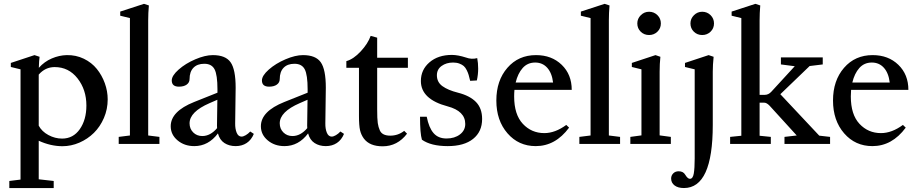

<svg xmlns="http://www.w3.org/2000/svg" viewBox="-20 -746 4740 995"><path d="M28.3 228.5V191.9L86.4 184.6V-386.7L36.1 -398.9V-419.9L158.7 -460.4L185.1 -451.7Q182.1 -430.7 181.2 -394.5Q210 -426.8 248.3 -443.1Q286.6 -459.5 325.7 -460.4Q373.5 -461.4 414.3 -441.7Q455.1 -421.9 481.7 -388.9Q508.3 -356 523.2 -314.7Q538.1 -273.4 538.1 -231Q538.1 -180.2 518.6 -134.8Q499 -89.4 466.6 -57.4Q434.1 -25.4 391.4 -6.8Q348.6 11.7 303.7 11.7Q242.7 11.7 180.7 -16.6V183.1L258.3 191.9V228.5ZM263.2 -398.4Q214.8 -398.4 180.7 -359.4V-94.7Q196.8 -64.5 231 -46.1Q265.1 -27.8 301.8 -27.8Q359.4 -27.8 393.6 -76.7Q427.7 -125.5 427.7 -199.2Q427.7 -281.2 381.8 -339.8Q335.9 -398.4 263.2 -398.4Z M595.2 0V-36.6L653.3 -43.9V-652.3L603 -664.6V-686L726.1 -726.1L751.5 -717.8Q748 -678.7 748 -640.6V-43.9L806.2 -36.6V0Z M986.8 11.2Q935.5 11.2 900.1 -18.6Q864.7 -48.3 864.7 -91.8Q864.7 -168.9 985.8 -217.3L1106.9 -265.6V-283.2Q1106.9 -357.9 1092 -386.7Q1077.1 -415.5 1038.6 -415.5Q1002.4 -415.5 982.4 -394.8Q962.4 -374 962.4 -336.4Q962.4 -318.4 947.5 -307.6Q932.6 -296.9 907.2 -296.9Q870.1 -296.9 870.1 -329.1Q870.1 -354 905.8 -385.5Q941.4 -417 992.2 -438.7Q1043 -460.4 1083 -460.4Q1148.9 -460.4 1175 -423.3Q1201.2 -386.2 1201.2 -291.5Q1201.2 -259.8 1198.7 -106.9Q1198.2 -78.6 1206.5 -58.3Q1214.8 -38.1 1231.9 -38.1Q1240.7 -38.1 1253.4 -45.4Q1266.1 -52.7 1276.9 -64.5L1295.4 -52.2Q1282.7 -21 1258.3 -4.9Q1233.9 11.2 1201.2 11.2Q1167.5 11.2 1142.8 -4.9Q1118.2 -21 1109.4 -54.7Q1060.1 11.2 986.8 11.2ZM962.4 -106.9Q962.4 -78.6 981.2 -59.8Q1000 -41 1028.3 -41Q1070.3 -41 1105 -82Q1104.5 -86.4 1104.5 -95.7Q1105.5 -140.1 1106.4 -229L1065.9 -211.4Q962.4 -166.5 962.4 -106.9Z M1454.1 11.2Q1402.8 11.2 1367.4 -18.6Q1332 -48.3 1332 -91.8Q1332 -168.9 1453.1 -217.3L1574.2 -265.6V-283.2Q1574.2 -357.9 1559.3 -386.7Q1544.4 -415.5 1505.9 -415.5Q1469.7 -415.5 1449.7 -394.8Q1429.7 -374 1429.7 -336.4Q1429.7 -318.4 1414.8 -307.6Q1399.9 -296.9 1374.5 -296.9Q1337.4 -296.9 1337.4 -329.1Q1337.4 -354 1373 -385.5Q1408.7 -417 1459.5 -438.7Q1510.3 -460.4 1550.3 -460.4Q1616.2 -460.4 1642.3 -423.3Q1668.5 -386.2 1668.5 -291.5Q1668.5 -259.8 1666 -106.9Q1665.5 -78.6 1673.8 -58.3Q1682.1 -38.1 1699.2 -38.1Q1708 -38.1 1720.7 -45.4Q1733.4 -52.7 1744.1 -64.5L1762.7 -52.2Q1750 -21 1725.6 -4.9Q1701.2 11.2 1668.5 11.2Q1634.8 11.2 1610.1 -4.9Q1585.4 -21 1576.7 -54.7Q1527.3 11.2 1454.1 11.2ZM1429.7 -106.9Q1429.7 -78.6 1448.5 -59.8Q1467.3 -41 1495.6 -41Q1537.6 -41 1572.3 -82Q1571.8 -86.4 1571.8 -95.7Q1572.8 -140.1 1573.7 -229L1533.2 -211.4Q1429.7 -166.5 1429.7 -106.9Z M1962.9 12.2Q1896 12.2 1865.7 -27.8Q1851.6 -46.9 1845.9 -71Q1840.3 -95.2 1840.3 -145V-394.5H1774.9V-429.2Q1812 -439.5 1849.4 -479.7Q1886.7 -520 1900.9 -560.1L1934.6 -550.8V-446.8H2093.8V-394.5H1934.6V-180.2Q1934.6 -129.9 1937.7 -108.4Q1940.9 -86.9 1948.2 -70.8Q1960 -43 2002.4 -43Q2043 -43 2074.7 -67.9L2089.4 -53.2Q2039.6 12.2 1962.9 12.2Z M2300.3 11.2Q2213.4 11.2 2166.5 -22Q2156.7 -54.7 2156.7 -141.1H2191.4Q2202.6 -84 2226.8 -56.2Q2251 -28.3 2293.9 -28.3Q2335.9 -28.3 2363.5 -49.3Q2391.1 -70.3 2391.1 -103.5Q2391.1 -170.4 2299.8 -194.8Q2161.1 -231.4 2161.1 -326.2Q2161.1 -384.8 2205.8 -423.1Q2250.5 -461.4 2321.8 -461.4Q2353 -461.4 2395 -447.8Q2423.8 -437 2453.1 -444.8Q2458 -419.9 2458 -390.1Q2458 -359.9 2451.2 -329.1L2416.5 -327.1Q2412.1 -345.7 2408.9 -356.9Q2405.8 -368.2 2398.9 -382.1Q2392.1 -396 2383.5 -403.6Q2375 -411.1 2360.8 -416.5Q2346.7 -421.9 2328.1 -421.9Q2293 -421.9 2268.6 -404.3Q2244.1 -386.7 2244.1 -356Q2244.1 -320.3 2272.7 -299.6Q2301.3 -278.8 2353.5 -265.6Q2415 -250 2446.8 -217.3Q2478.5 -184.6 2478.5 -129.4Q2478.5 -63.5 2431.6 -26.1Q2384.8 11.2 2300.3 11.2Z M2756.3 11.2Q2667.5 11.2 2609.9 -55.2Q2552.2 -121.6 2552.2 -225.1Q2552.2 -328.6 2609.4 -394.5Q2666.5 -460.4 2757.8 -460.4Q2838.9 -460.4 2890.9 -410.2Q2942.9 -359.9 2942.9 -280.3H2646Q2644.5 -263.7 2644.5 -246.1Q2644.5 -152.3 2689.5 -104.2Q2734.4 -56.2 2800.8 -56.2Q2856.9 -56.2 2914.6 -98.6L2929.2 -84.5Q2858.4 11.2 2756.3 11.2ZM2753.4 -421.9Q2713.9 -421.9 2688.7 -393.6Q2663.6 -365.2 2652.3 -318.4H2846.2Q2840.3 -367.7 2815.9 -394.8Q2791.5 -421.9 2753.4 -421.9Z M2982.4 0V-36.6L3040.5 -43.9V-652.3L2990.2 -664.6V-686L3113.3 -726.1L3138.7 -717.8Q3135.3 -678.7 3135.3 -640.6V-43.9L3193.4 -36.6V0Z M3343.8 -564.5Q3317.9 -564.5 3300.3 -581.8Q3282.7 -599.1 3282.7 -624.5Q3282.7 -649.4 3300.8 -667.2Q3318.8 -685.1 3343.8 -685.1Q3369.1 -685.1 3387 -667.5Q3404.8 -649.9 3404.8 -624.5Q3404.8 -599.1 3387 -581.8Q3369.1 -564.5 3343.8 -564.5ZM3246.6 0V-36.6L3304.2 -44.4V-386.7L3254.4 -398.9V-419.9L3377 -460.4L3402.3 -451.7Q3398.4 -415 3398.4 -374V-44.4L3456.5 -36.6V0Z M3619.1 -564.5Q3593.3 -564.5 3575.7 -581.8Q3558.1 -599.1 3558.1 -624.5Q3558.1 -649.4 3576.2 -667.2Q3594.2 -685.1 3619.1 -685.1Q3644.5 -685.1 3662.4 -667.5Q3680.2 -649.9 3680.2 -624.5Q3680.2 -599.1 3662.4 -581.8Q3644.5 -564.5 3619.1 -564.5ZM3524.4 228.5Q3493.2 228.5 3475.6 214.8Q3458 201.2 3458 179.2Q3458 163.6 3468.8 152.6Q3479.5 141.6 3497.1 141.6Q3521 141.6 3531.2 159.7Q3543.9 180.7 3555.2 180.7Q3570.8 180.7 3575.4 153.1Q3580.1 125.5 3580.1 75.7V-386.7L3529.8 -398.9V-419.9L3652.3 -460.4L3678.2 -451.7Q3673.8 -410.2 3673.8 -375V-98.6Q3673.8 228.5 3524.4 228.5Z M3763.7 0V-36.6L3821.8 -42.5V-652.3L3771.5 -664.6V-686L3894.5 -726.1L3919.9 -717.8Q3916.5 -678.7 3916.5 -640.6V-254.4H3942.9Q3962.4 -254.4 3977.1 -270.5L4098.6 -402.8L4026.9 -412.1V-448.7H4243.7V-412.1L4175.8 -403.8L4023.9 -257.8L4225.6 -43L4281.7 -36.6V0H4045.4V-36.6L4108.9 -43.9L3968.3 -198.2Q3953.1 -213.9 3940.4 -213.9H3916.5V-42.5L3974.6 -36.6V0Z M4501 11.2Q4412.1 11.2 4354.5 -55.2Q4296.9 -121.6 4296.9 -225.1Q4296.9 -328.6 4354 -394.5Q4411.1 -460.4 4502.4 -460.4Q4583.5 -460.4 4635.5 -410.2Q4687.5 -359.9 4687.5 -280.3H4390.6Q4389.2 -263.7 4389.2 -246.1Q4389.2 -152.3 4434.1 -104.2Q4479 -56.2 4545.4 -56.2Q4601.6 -56.2 4659.2 -98.6L4673.8 -84.5Q4603 11.2 4501 11.2ZM4498 -421.9Q4458.5 -421.9 4433.3 -393.6Q4408.2 -365.2 4397 -318.4H4590.8Q4585 -367.7 4560.5 -394.8Q4536.1 -421.9 4498 -421.9Z"/></svg>

Font: Elstob 8pt Medium
Style: Regular
Weight: 500
Designer: Peter S. Baker
Version: Version 1.015